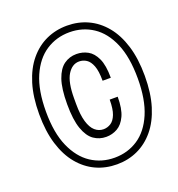

<svg xmlns="http://www.w3.org/2000/svg" viewBox="-129 -805 859 924"><g transform="rotate(-20 300.5 -343.0)"><path d="M315 12Q257 12 208 -10.5Q159 -33 122 -77.5Q85 -122 64.5 -188.5Q44 -255 44 -343Q44 -431 64.5 -497.5Q85 -564 122 -608.5Q159 -653 208 -675.5Q257 -698 315 -698Q372 -698 421 -675.5Q470 -653 507 -608.5Q544 -564 564.5 -497.5Q585 -431 585 -343Q585 -255 564.5 -188.5Q544 -122 507 -77.5Q470 -33 421 -10.5Q372 12 315 12ZM311 -130Q276 -130 248 -149.5Q220 -169 203.5 -215.5Q187 -262 187 -342Q187 -422 203 -468Q219 -514 247 -534Q275 -554 311 -554Q342 -554 368.5 -539.5Q395 -525 411.5 -489.5Q428 -454 428 -390H386Q386 -440 375.5 -467Q365 -494 348 -505Q331 -516 311 -516Q275 -516 251.5 -478Q228 -440 228 -357V-328Q228 -273 238.5 -237.5Q249 -202 268 -185.5Q287 -169 311 -169Q331 -169 348.5 -180Q366 -191 376.5 -218Q387 -245 387 -293H428Q428 -231 411.5 -195.5Q395 -160 368.5 -145Q342 -130 311 -130ZM315 -22Q382 -22 435 -57Q488 -92 518.5 -163.5Q549 -235 549 -343Q549 -452 518.5 -523Q488 -594 435 -629Q382 -664 315 -664Q248 -664 194.5 -629Q141 -594 110 -523Q79 -452 79 -343Q79 -234 110.5 -163Q142 -92 195 -57Q248 -22 315 -22Z"/></g></svg>

Font: Archivo Condensed Thin
Style: Italic
Weight: 250
Width: 3
Italic angle: -10°
Designer: Hector Gatti
Foundry: Omnibus-Type
Version: Version 2.001